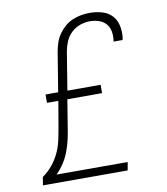

<svg xmlns="http://www.w3.org/2000/svg" viewBox="-83 -813 766 882"><g transform="rotate(-10 300.0 -371.5)"><path d="M46 0 52 -38Q78 -56 98 -80.5Q118 -105 131 -132.5Q144 -160 150.5 -189Q157 -218 162 -247L183 -370H130V-409H189L219 -593Q223 -614 229.5 -634Q236 -654 248.5 -672Q261 -690 277.5 -704.5Q294 -719 314 -727.5Q334 -736 354.5 -739.5Q375 -743 395 -743Q425 -743 452.5 -735Q480 -727 498 -707.5Q516 -688 522 -660Q528 -632 524 -603Q523 -601 523 -598.5Q523 -596 522 -594H480Q480 -596 480.5 -597.5Q481 -599 481 -600Q484 -622 480 -642.5Q476 -663 463 -677.5Q450 -692 430 -698.5Q410 -705 389 -705Q366 -705 343 -697Q320 -689 302 -672Q284 -655 274.5 -632.5Q265 -610 261 -587L232 -409H387V-370H225L204 -241Q200 -214 194 -187.5Q188 -161 178 -134Q168 -107 152.5 -83Q137 -59 116 -38H448L441 0Z"/></g></svg>

Font: Iosevka Etoile XLtObl
Style: Regular
Weight: 200
Italic angle: -9°
Designer: Belleve Invis
Foundry: Belleve Invis
Version: Version 15.5.2; ttfautohint (v1.8.4)